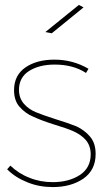

<svg xmlns="http://www.w3.org/2000/svg" viewBox="-20 -759 437 779"><path d="M202 -497C251 -497 294 -486 329 -463L339 -480C296 -505 250 -517 201 -517C154 -517 115 -507 84 -486C53 -465 37 -434 37 -393C37 -366 44 -343 59 -326C74 -309 92 -295 114 -286C135 -276 164 -265 199 -254C232 -244 259 -235 279 -226C298 -217 315 -206 328 -191C341 -176 348 -156 348 -133C348 -96 333 -68 304 -49C275 -30 238 -20 194 -20C160 -20 128 -26 99 -38C70 -49 44 -66 22 -87L9 -72C32 -49 59 -32 92 -19C124 -6 158 0 194 0C243 0 284 -11 318 -34C351 -57 368 -90 368 -134C368 -163 361 -186 346 -204C331 -222 312 -236 291 -246C269 -255 240 -265 204 -276C170 -287 144 -296 125 -304C106 -312 90 -323 77 -338C64 -353 57 -372 57 -395C57 -428 71 -454 98 -471C125 -488 159 -497 202 -497ZM300 -739 164 -629 190 -624 319 -729Z"/></svg>

Font: Argentum Sans Thin
Style: Regular
Weight: 250
Designer: Julieta Ulanovsky
Foundry: Julieta Ulanovsky
Version: Version 5.001;February 15, 2019;FontCreator 11.5.0.2425 64-b